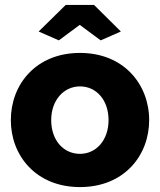

<svg xmlns="http://www.w3.org/2000/svg" viewBox="-20 -750 650 780"><path d="M219 -586 304 -649 389 -586 471 -622 362 -730H247L137 -622ZM305 10C484 10 586 -118 586 -262C586 -407 483 -535 305 -535C126 -535 24 -407 24 -262C24 -118 126 10 305 10ZM188 -262C188 -343 239 -399 305 -399C371 -399 421 -344 421 -262C421 -181 371 -125 305 -125C238 -125 188 -180 188 -262Z"/></svg>

Font: Raleway
Style: ExtraBold
Weight: 800
Designer: Matt McInerney, Pablo Impallari, Rodrigo Fuenzalida
Foundry: Matt McInerney, Pablo Impallari, Rodrigo Fuenzalida
Version: Version 3.000